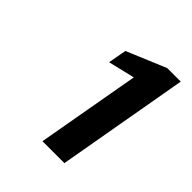

<svg xmlns="http://www.w3.org/2000/svg" viewBox="-116 -769 483 483"><g transform="rotate(45 125.5 -528.0)"><path d="M111 -352 160 -628 89 -611 98 -660 203 -704H251L189 -352Z"/></g></svg>

Font: DM Sans 11pt Medium
Style: Italic
Weight: 500
Italic angle: -10°
Version: Version 4.004;gftools[0.9.30]